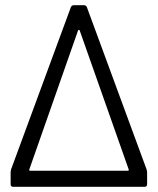

<svg xmlns="http://www.w3.org/2000/svg" viewBox="-20 -720 608 740"><path d="M21 -10V-56Q21 -60 23 -68L253 -692Q256 -700 265 -700H303Q312 -700 315 -692L545 -67Q547 -59 547 -55V-10Q547 0 537 0H31Q21 0 21 -10ZM96 -62H473Q475 -62 476 -63.5Q477 -65 476 -67L287 -603Q286 -605 284 -605Q282 -605 281 -603L93 -67Q92 -65 93 -63.5Q94 -62 96 -62Z"/></svg>

Font: Barlow Semi Condensed
Style: Regular
Weight: 400
Width: 4
Designer: Jeremy Tribby
Foundry: Tribby Type
Version: Version 1.408;December 10, 2018;FontCreator 11.5.0.2430 64-b